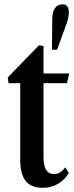

<svg xmlns="http://www.w3.org/2000/svg" viewBox="-20 -868 348 898"><path d="M223 -635.5H247L292 -759.5C298.5 -779 302 -796.5 302 -810C302 -833.5 292.5 -848 274.5 -848C243.5 -848 225 -826 224.5 -781.5ZM180.5 10.5C230.5 10.5 275.5 -14.5 302 -59L285 -85.5C270.5 -63.5 252 -54 233 -54C199.5 -54 183.5 -80 183.5 -134V-479H293.5L303.5 -524.5H183.5V-652.5L162.5 -656.5L16 -505.5L20 -479H74.5V-124C74.5 -32.5 106 10.5 180.5 10.5Z"/></svg>

Font: Libre Caslon Condensed SemiBold
Style: Regular
Weight: 600
Designer: Pablo Impallari, Rodrigo Fuenzalida, Katja Schimmel, Ertekin Erdin
Foundry: Pablo Impallari, Rodrigo Fuenzalida
Version: Version 2.000;gftools[0.9.33]